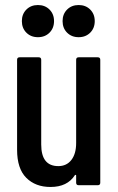

<svg xmlns="http://www.w3.org/2000/svg" viewBox="-20 -737 470 764"><path d="M177 -607Q159 -589 131 -589Q103 -589 85 -607Q67 -625 67 -653Q67 -681 85 -699Q103 -717 131 -717Q159 -717 177 -699Q195 -681 195 -653Q195 -625 177 -607ZM339 -607Q321 -589 293 -589Q265 -589 247 -607Q229 -625 229 -653Q229 -681 247 -699Q265 -717 293 -717Q321 -717 339 -699Q357 -681 357 -653Q357 -625 339 -607ZM283 -499Q283 -509 293 -509H369Q379 -509 379 -499V-10Q379 0 369 0H293Q283 0 283 -10V-39Q282 -43 278 -40Q248 7 181 7Q121 7 84.5 -29.5Q48 -66 48 -141V-499Q48 -509 58 -509H134Q144 -509 144 -499V-162Q144 -76 212 -76Q245 -76 264 -100.5Q283 -125 283 -168Z"/></svg>

Font: Barlow Condensed Medium
Style: Regular
Weight: 500
Width: 3
Designer: Jeremy Tribby
Foundry: Tribby Type
Version: Version 1.422;hotconv 1.0.109;makeotfexe 2.5.65596